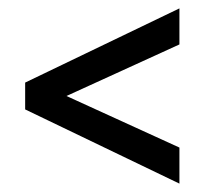

<svg xmlns="http://www.w3.org/2000/svg" viewBox="-20 -526 488 458"><path d="M408 -88 40 -265V-329L408 -506V-420L86 -273V-321L408 -174Z"/></svg>

Font: Rokkitt SemiBold
Style: Regular
Weight: 600
Designer: Vernon Adams
Foundry: Vernon Adams
Version: Version 3.103